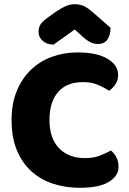

<svg xmlns="http://www.w3.org/2000/svg" viewBox="-20 -874 611 912"><path d="M374 -484Q297 -484 256 -437Q215 -390 215 -304Q215 -217 260.5 -170Q306 -123 383 -123Q424 -123 452.5 -134Q481 -145 507 -159Q524 -145 533.5 -125.5Q543 -106 543 -80Q543 -39 497.5 -10.5Q452 18 359 18Q292 18 233 -1Q174 -20 130 -59.5Q86 -99 60.5 -159.5Q35 -220 35 -304Q35 -382 59.5 -441.5Q84 -501 126.5 -542Q169 -583 226 -604Q283 -625 348 -625Q440 -625 490.5 -595Q541 -565 541 -518Q541 -492 528 -473Q515 -454 498 -443Q472 -460 442.5 -472Q413 -484 374 -484ZM335 -734Q304 -711 280 -694.5Q256 -678 234 -662Q204 -662 183.5 -679.5Q163 -697 163 -723Q163 -743 172.5 -758Q182 -773 209 -792L245 -818Q270 -835 291.5 -844.5Q313 -854 333 -854Q360 -854 379 -845Q398 -836 424 -813L505 -742Q505 -708 490.5 -686.5Q476 -665 445 -665Q435 -665 426.5 -667Q418 -669 408 -674Q398 -679 386 -688.5Q374 -698 358 -713Z"/></svg>

Font: Baloo Chettan
Style: Regular
Weight: 400
Designer: Maithili Shingre and Ek Type
Foundry: Ek Type
Version: Version 1.443;PS 1.000;hotconv 16.6.51;makeotf.lib2.5.65220;